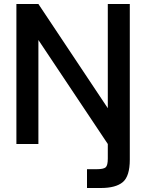

<svg xmlns="http://www.w3.org/2000/svg" viewBox="-20 -720 731 960"><path d="M415 220V126H463Q498 126 508.5 116.5Q519 107 519 73V0L172 -520V0H62V-700H172L519 -179V-700H629V78Q629 161 594 190.5Q559 220 484 220Z"/></svg>

Font: HostGroteskMedium
Style: Regular
Weight: 500
Designer: Doukan Karapınar based on Poppins by Indian Type Foundry, Jonny Pinhorn
Foundry: Element Type
Version: Version 1.001; ttfautohint (v1.8.4.7-5d5b)